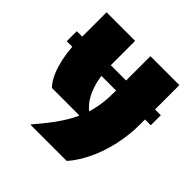

<svg xmlns="http://www.w3.org/2000/svg" viewBox="-166 -676 798 798"><g transform="rotate(45 233.0 -277.0)"><path d="M127 0 125 -2Q169 -53 197 -93Q225 -133 241 -169L240 -171H80Q52 -199 35 -257Q18 -315 18 -381V-554H186V-411Q186 -341 205 -289.5Q224 -238 258 -212Q267 -241 271.5 -273Q276 -305 276 -345V-554H446V-321Q446 -262 433 -202Q420 -142 395.5 -90Q371 -38 338 0ZM-14 -352V-411H480V-352Z"/></g></svg>

Font: Tac One
Style: Regular
Weight: 400
Designer: Oluseyi Olusanya, David Udoh, Eyiyemi Adegbite, Mirko Velimirović
Version: Version 1.003; ttfautohint (v1.8.4.7-5d5b)